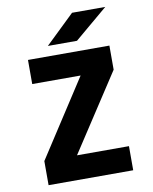

<svg xmlns="http://www.w3.org/2000/svg" viewBox="-98 -987 845 1059"><g transform="rotate(-10 325.0 -457.0)"><path d="M87 0V-135L366 -565H95V-700H551V-565L270 -135H561V0ZM379.5 -757H216.5L379.5 -914H565.5Z"/></g></svg>

Font: Trispace ExtraBold
Style: Regular
Weight: 800
Designer: Tyler Finck
Foundry: Etcetera Type Company
Version: Version 1.210; ttfautohint (v1.8.3)